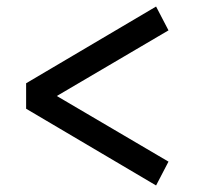

<svg xmlns="http://www.w3.org/2000/svg" viewBox="-20 -595 606 588"><path d="M496 -100 458 -27 60 -262V-340L458 -575L496 -502L154 -301Z"/></svg>

Font: Maitree Medium
Style: Regular
Weight: 500
Designer: CadsonDemak Team
Foundry: CadsonDemak
Version: Version 1.010